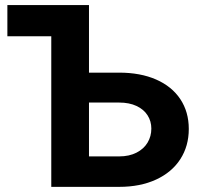

<svg xmlns="http://www.w3.org/2000/svg" viewBox="-20 -727 793 747"><path d="M302.4 -585.8H8.7V-707.2H302.4ZM714.5 -225.3Q714.5 -158.8 681.6 -107.8Q648.7 -56.8 587.3 -28.4Q525.9 0 443.6 0H179.5V-707.2H326.2V-118.5H443.6Q482.8 -118.5 511.3 -133.2Q539.8 -147.9 554.3 -172.4Q568.8 -196.9 568.8 -226.7Q568.8 -255.4 554.1 -278.4Q539.4 -301.5 511.2 -314.7Q482.9 -328 443.6 -328H273.8V-444.4H443.6Q526.3 -444.4 587.5 -417.6Q648.7 -390.7 681.6 -341.2Q714.5 -291.6 714.5 -225.3Z"/></svg>

Font: Pretendard Variable
Style: Regular
Weight: 400
Designer: Base glyphs from Inter by Rasmus Andersson; Hangul glyphs from Noto Sans CJK(Source Han Sans) by Jang Soo-young and Kang
Foundry: Kil Hyung-jin
Version: Version 1.100;FEAKit 1.0